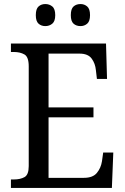

<svg xmlns="http://www.w3.org/2000/svg" viewBox="-20 -929 618 949"><path d="M34 0V-42H49Q80 -42 101 -53.5Q122 -65 122 -108V-601Q122 -648 100.5 -660Q79 -672 49 -672H34V-714H504L509 -539H459L454 -582Q451 -615 433 -639.5Q415 -664 373 -664H220V-398H442V-349H220V-50H395Q439 -50 459 -74.5Q479 -99 484 -132L490 -175H540L533 0ZM378 -800Q357 -800 343.5 -812Q330 -824 330 -854Q330 -885 343.5 -897Q357 -909 378 -909Q397 -909 411 -897Q425 -885 425 -854Q425 -824 411 -812Q397 -800 378 -800ZM204 -800Q184 -800 170.5 -812Q157 -824 157 -854Q157 -885 170.5 -897Q184 -909 204 -909Q224 -909 238.5 -897Q253 -885 253 -854Q253 -824 238.5 -812Q224 -800 204 -800Z"/></svg>

Font: Noto Serif Sinhala SemiCondensed
Style: Regular
Weight: 400
Width: 4
Designer: Jelle Bosma - Monotype Design Team
Foundry: Monotype Imaging Inc.
Version: Version 2.007; ttfautohint (v1.8.4.7-5d5b)